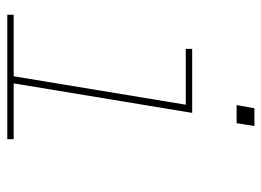

<svg xmlns="http://www.w3.org/2000/svg" viewBox="-118 -618 735 540"><g transform="rotate(90 250.0 -347.5)"><path d="M21 0V-18H194L274 -502H117V-520H297L214 -18H371V0ZM275 -645 284 -695H334L326 -645Z"/></g></svg>

Font: Iosevka SS04 Thin Oblique
Style: Regular
Weight: 100
Italic angle: -9°
Monospace: yes
Designer: Belleve Invis
Foundry: Belleve Invis
Version: Version 19.0.0; ttfautohint (v1.8.4)